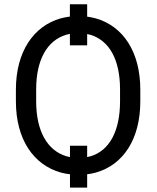

<svg xmlns="http://www.w3.org/2000/svg" viewBox="-20 -795 723 884"><path d="M381.3 -775.4H301.8V-718.8C287.1 -716.8 272.9 -713.9 259.3 -710.4C133.8 -674.8 53.2 -556.2 53.2 -382.3V-328.6C53.2 -153.8 133.8 -36.1 260.3 -0.5C273.9 2.9 288.1 5.9 302.2 7.3V68.8H381.3V7.3C395 5.9 408.2 2.9 421.4 -0.5C547.4 -36.1 626 -154.3 626 -328.6V-382.3C626 -556.6 546.4 -674.8 420.9 -710.4C408.2 -713.9 395 -716.3 381.3 -718.3ZM532.7 -328.6C532.7 -191.4 483.9 -101.6 397.5 -75.7C392.1 -74.2 386.7 -73.2 381.3 -71.8V-124H302.2V-71.8C296.4 -72.8 290.5 -74.2 285.2 -75.7C198.2 -102.1 146.5 -190.9 146.5 -328.6V-383.3C146.5 -520.5 197.3 -608.4 284.2 -634.8C289.6 -636.2 295.4 -637.7 301.8 -639.2V-586.4H381.3V-638.2C386.2 -637.2 391.1 -636.2 396 -634.8C483.4 -608.4 532.7 -520.5 532.7 -383.3Z"/></svg>

Font: Bert Sans
Style: Regular
Weight: 400
Designer: Christian Robertson (Google), Cristiano Sobral
Foundry: Google, Cristiano Sobral
Version: Version 3.101